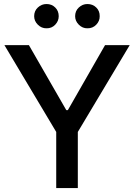

<svg xmlns="http://www.w3.org/2000/svg" viewBox="-20 -957 683 977"><path d="M2.4 -727.5H127L317.4 -396.5H325.2L514.6 -727.5H640.1L376 -285.6V0H266.1V-285.6ZM216.8 -813Q191.4 -812.5 172.6 -831.3Q153.8 -850.1 153.8 -874.5Q153.8 -901.4 172.6 -918.9Q191.4 -936.5 216.8 -936.5Q243.2 -936.5 261 -918.9Q278.8 -901.4 278.8 -874.5Q278.8 -850.1 261 -831.3Q243.2 -812.5 216.8 -813ZM424.8 -813Q399.9 -812.5 381.1 -831.3Q362.3 -850.1 362.3 -874.5Q362.3 -901.4 381.1 -918.9Q399.9 -936.5 424.8 -936.5Q451.7 -936.5 469.7 -918.9Q487.8 -901.4 487.3 -874.5Q487.8 -850.1 469.7 -831.3Q451.7 -812.5 424.8 -813Z"/></svg>

Font: Inter Tight Medium
Style: Regular
Weight: 500
Designer: Rasmus Andersson
Foundry: rsms
Version: Version 3.004; ttfautohint (v1.8.4.7-5d5b)